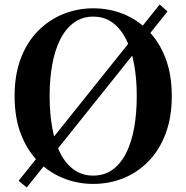

<svg xmlns="http://www.w3.org/2000/svg" viewBox="-20 -800 830 855"><path d="M726 -749 99 35 63 5 691 -780ZM201 -372Q201 -296 212.5 -231.5Q224 -167 248 -119Q272 -71 309 -44.5Q346 -18 395 -18Q445 -18 481.5 -44.5Q518 -71 542 -119Q566 -167 577.5 -231.5Q589 -296 589 -372Q589 -448 577.5 -512Q566 -576 542 -624Q518 -672 481.5 -699Q445 -726 395 -726Q346 -726 309 -699Q272 -672 248 -624Q224 -576 212.5 -512Q201 -448 201 -372ZM395 -763Q466 -763 528.5 -738Q591 -713 640 -663.5Q689 -614 717 -541Q745 -468 745 -372Q745 -277 717 -203.5Q689 -130 640 -80.5Q591 -31 528.5 -6Q466 19 395 19Q326 19 263 -6Q200 -31 150.5 -80.5Q101 -130 73 -203Q45 -276 45 -372Q45 -468 73 -541Q101 -614 150.5 -663.5Q200 -713 263 -738Q326 -763 395 -763Z"/></svg>

Font: Noto Serif JP ExtraBold
Style: Regular
Weight: 800
Designer: Ryoko NISHIZUKA 西塚涼子 (kana & ideographs); Frank Grießhammer (Latin, Greek & Cyrillic); Wenlong ZHANG 张文龙 (bopomofo); San
Foundry: Adobe
Version: Version 2.003-H1;hotconv 1.1.1;makeotfexe 2.6.0